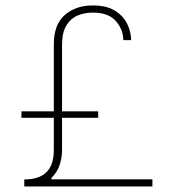

<svg xmlns="http://www.w3.org/2000/svg" viewBox="-20 -675 638 695"><path d="M315.9 -629.4Q373 -629.4 399.7 -598.4Q426.3 -567.4 426.3 -529.8H454.6Q454.6 -558.6 440.9 -587.6Q427.2 -616.7 396.7 -636Q366.2 -655.3 315.9 -655.3Q253.9 -655.3 214.4 -620.6Q174.8 -585.9 174.8 -514.6V-132.3Q174.8 -77.6 147.9 -51.5Q121.1 -25.4 67.9 -25.4V0H531.7V-25.9H166V-30.8Q186.5 -50.8 195.6 -77.1Q204.6 -103.5 204.6 -132.3V-512.2Q204.6 -557.1 220 -582.5Q235.4 -607.9 260.7 -618.7Q286.1 -629.4 315.9 -629.4ZM57.6 -248.5H335.4V-272H57.6Z"/></svg>

Font: Estedad VF
Style: Regular
Weight: 100
Designer: Amin Abedi
Version: Version 7.3